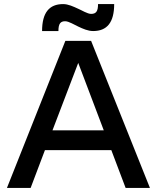

<svg xmlns="http://www.w3.org/2000/svg" viewBox="-20 -920 768 940"><path d="M595 0H714L426 -720H300L14 0H130L200 -185H525ZM186 -768H266C266 -804 276 -816 299 -816C317 -816 345 -798 363 -790C386 -779 411 -768 436 -768C504 -768 539 -810 539 -900H460C460 -864 450 -852 426 -852C408 -852 380 -870 363 -877C339 -888 314 -900 289 -900C221 -900 186 -858 186 -768ZM237 -282 363 -612 488 -282Z"/></svg>

Font: Aspekta 500
Style: Regular
Weight: 500
Designer: Ivo Dolenc
Version: Version 2.100